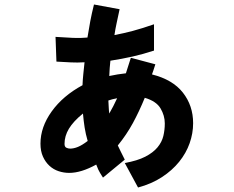

<svg xmlns="http://www.w3.org/2000/svg" viewBox="-20 -750 1040 854"><path d="M370 -123Q361 -154 356.5 -182.5Q352 -211 349 -245Q306 -210 286.5 -177.5Q267 -145 267 -110Q267 -97 275 -93Q283 -89 292 -89Q308 -89 326.5 -96.5Q345 -104 370 -123ZM501 -313Q489 -311 480 -308.5Q471 -306 462 -303Q463 -289 463.5 -274.5Q464 -260 466 -245Q476 -262 484 -278Q492 -294 501 -313ZM839 -202Q839 -157 823.5 -113Q808 -69 777 -30.5Q746 8 700 38Q654 68 594 84L535 -25Q591 -35 626 -53Q661 -71 680.5 -94.5Q700 -118 706.5 -145Q713 -172 713 -201Q713 -236 694 -268Q675 -300 624 -315Q599 -254 571 -202.5Q543 -151 504 -103Q510 -90 517 -76Q524 -62 535 -40L438 40Q423 17 417 4Q411 -9 408 -18Q341 19 288 19Q264 19 241 11.5Q218 4 200 -12.5Q182 -29 171 -53.5Q160 -78 160 -111Q160 -185 210 -254.5Q260 -324 347 -371Q348 -396 350.5 -420Q353 -444 356 -473Q324 -471 295.5 -472.5Q267 -474 231 -476L227 -586Q273 -583 305 -581.5Q337 -580 369 -583Q375 -621 381.5 -655.5Q388 -690 398 -730L512 -709Q504 -671 498.5 -646Q493 -621 489 -594Q531 -602 570.5 -612.5Q610 -623 665 -642V-525Q616 -509 569.5 -498.5Q523 -488 471 -480Q469 -464 468 -447.5Q467 -431 466 -412Q485 -416 503 -419Q521 -422 540 -424Q545 -440 550.5 -457Q556 -474 562 -493L671 -464Q667 -451 662.5 -437.5Q658 -424 656 -419Q748 -396 793.5 -338Q839 -280 839 -202Z"/></svg>

Font: NanumGothicCoding
Style: Bold
Weight: 700
Monospace: yes
Designer: Kwon Bruce; Nicolas Noh; Sung-woo Choi; Go-un Cha; Soo-hyun Park;
Foundry: NHN Corporation
Version: Version 2.000;PS 1;hotconv 1.0.49;makeotf.lib2.0.14853